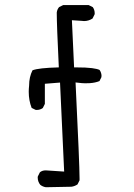

<svg xmlns="http://www.w3.org/2000/svg" viewBox="-20 -765 540 773"><path d="M300.3 -46.4Q300.3 -102.1 284.2 -433.1L293 -432.1Q311.5 -429.7 323.2 -429.7Q335 -429.7 341.3 -430.2Q363.3 -431.6 380.4 -438.5L388.2 -454.1Q388.7 -456.1 388.7 -460.2Q388.7 -464.4 387 -470.7Q385.3 -477.1 380.9 -483.4Q372.1 -487.8 350.3 -490.7Q328.6 -493.7 285.2 -493.7H278.3L269.5 -683.6L306.6 -681.2Q312 -680.2 318.4 -680.2Q336.4 -680.2 352.5 -690.4L360.8 -707Q361.3 -709 361.3 -710.9Q361.3 -725.6 353.5 -736.3L336.9 -744.6H234.4L217.8 -736.3Q210 -727.1 208.5 -714.4Q208.5 -665.5 216.8 -493.7Q134.8 -491.7 110.8 -481.9Q97.2 -454.6 97.2 -420.9V-420.4Q95.7 -407.2 95.7 -395.5Q95.7 -360.4 107.4 -330.6L123 -322.8Q125 -322.3 127 -322.3Q141.6 -322.3 152.3 -330.1L160.6 -346.7V-427.7L221.7 -432.6L238.3 -74.2Q165.5 -79.1 164.1 -79.1Q149.9 -79.1 140.6 -71.3L132.3 -54.7Q131.8 -52.7 131.8 -50.8Q131.8 -33.7 142.1 -21Q151.9 -13.2 164.6 -11.2L267.1 -13.2Q279.8 -14.6 292 -22.5L300.3 -39.1Q300.3 -42 300.3 -46.4Z"/></svg>

Font: Bakudai
Style: ExtraLight
Weight: 200
Version: Version 1.48